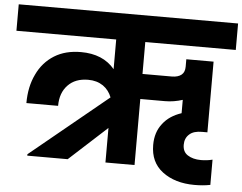

<svg xmlns="http://www.w3.org/2000/svg" viewBox="-72 -807 1196 947"><g transform="rotate(5 526.0 -334.0)"><path d="M1069 -609C1069 -609 1069 -740 1069 -740C1069 -740 -17 -740 -17 -740C-17 -740 -17 -609 -17 -609C-17 -609 477 -609 477 -609C477 -609 477 -462 477 -462C477 -462 477 -462 477 -462C438 -509 382 -532 310 -532C310 -532 310 -532 310 -532C259 -532 215 -521 178 -498C141 -475 112 -442 93 -401C73 -360 63 -312 63 -258C63 -258 220 -258 220 -258C220 -258 220 -258 220 -258C220 -301 232 -335 257 -361C281 -386 314 -399 357 -399C357 -399 357 -399 357 -399C386 -399 410 -392 431 -378C451 -364 465 -345 474 -322C474 -322 90 -7 90 -7C90 -7 90 0 90 0C90 0 290 0 290 0C290 0 477 -171 477 -171C477 -171 477 0 477 0C477 0 621 0 621 0C621 0 621 -327 621 -327C621 -327 743 -327 743 -327C743 -327 743 -327 743 -327C773 -327 802 -332 830 -341C830 -341 830 -275 830 -275C830 -275 830 -275 830 -275C791 -262 760 -242 738 -213C715 -184 704 -149 704 -107C704 -107 704 -107 704 -107C704 -50 724 -6 765 25C806 56 859 72 924 72C924 72 924 72 924 72C951 72 977 70 1002 65C1002 65 1002 -60 1002 -60C1002 -60 1002 -60 1002 -60C983 -55 964 -53 945 -53C945 -53 945 -53 945 -53C918 -53 896 -59 879 -70C862 -81 854 -98 854 -121C854 -121 854 -121 854 -121C854 -142 861 -160 876 -173C890 -186 911 -192 938 -192C938 -192 965 -192 965 -192C965 -192 965 -542 965 -542C965 -542 830 -542 830 -542C830 -542 830 -505 830 -505C830 -505 830 -505 830 -505C830 -488 825 -474 814 -465C803 -456 787 -451 766 -451C766 -451 621 -451 621 -451C621 -451 621 -609 621 -609C621 -609 1069 -609 1069 -609Z"/></g></svg>

Font: Girnar Poppins
Style: Bold
Weight: 500
Designer: Ninad Kale (Devanagari), Jonny Pinhorn (Latin)
Foundry: Indian Type Foundry
Version: ""